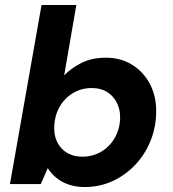

<svg xmlns="http://www.w3.org/2000/svg" viewBox="-20 -740 694 772"><path d="M320 12Q285 12 256 2Q227 -8 206 -25.5Q185 -43 172 -64L144 0H20L147 -720H287L238 -437Q266 -466 307.5 -487Q349 -508 406 -508Q466 -508 511.5 -479.5Q557 -451 582.5 -403Q608 -355 608 -293Q608 -231 586 -175.5Q564 -120 524.5 -78Q485 -36 433 -12Q381 12 320 12ZM311 -110Q354 -110 388.5 -131Q423 -152 443 -188.5Q463 -225 463 -269Q463 -302 449 -328.5Q435 -355 410 -370.5Q385 -386 349 -386Q306 -386 271.5 -364.5Q237 -343 217.5 -306.5Q198 -270 198 -223Q198 -191 212 -165Q226 -139 251.5 -124.5Q277 -110 311 -110Z"/></svg>

Font: DM Sans 24pt ExtraBold
Style: Italic
Weight: 800
Italic angle: -10°
Designer: Colophon Foundry, Jonny Pinhorn
Foundry: Colophon Foundry
Version: Version 4.004;gftools[0.9.30]